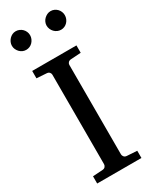

<svg xmlns="http://www.w3.org/2000/svg" viewBox="-228 -941 786 991"><g transform="rotate(-30 165.0 -445.5)"><path d="M33.2 0V-43L92.8 -46.9Q103.5 -47.9 108.6 -54.7Q113.8 -61.5 113.8 -68.8V-602.1Q113.8 -609.4 108.6 -615.7Q103.5 -622.1 92.8 -623L33.2 -627V-670.9H296.9V-627L235.8 -623Q225.6 -622.1 220.2 -615.7Q214.8 -609.4 214.8 -602.1V-68.8Q214.8 -61.5 220.2 -54.7Q225.6 -47.9 235.8 -46.9L296.9 -43V0ZM116.2 -836.4Q116.2 -825.2 111.8 -814.9Q107.4 -804.7 100.1 -796.9Q92.8 -789.1 82.8 -784.7Q72.8 -780.3 61.5 -780.3Q50.3 -780.3 40.5 -784.7Q30.8 -789.1 23.4 -796.9Q16.1 -804.7 11.7 -814.5Q7.3 -824.2 7.3 -835.4Q7.3 -846.2 11.7 -856.2Q16.1 -866.2 23.4 -874Q30.8 -881.8 40.5 -886.5Q50.3 -891.1 61.5 -891.1Q72.8 -891.1 82.8 -886.7Q92.8 -882.3 100.1 -875Q107.4 -867.7 111.8 -857.7Q116.2 -847.7 116.2 -836.4ZM323.2 -836.4Q323.2 -825.2 319.1 -814.9Q314.9 -804.7 307.6 -796.9Q300.3 -789.1 290.5 -784.7Q280.8 -780.3 269.5 -780.3Q258.3 -780.3 248.3 -784.7Q238.3 -789.1 230.7 -796.9Q223.1 -804.7 218.8 -814.9Q214.4 -825.2 214.4 -836.4Q214.4 -846.7 218.8 -856.7Q223.1 -866.7 231 -874.3Q238.8 -881.8 248.5 -886.5Q258.3 -891.1 269.5 -891.1Q280.8 -891.1 290.5 -886.7Q300.3 -882.3 307.6 -874.8Q314.9 -867.2 319.1 -857.2Q323.2 -847.2 323.2 -836.4Z"/></g></svg>

Font: BabelStone Ogham Pictish
Style: Regular
Weight: 400
Designer: Andrew West
Foundry: BabelStone
Version: Version 1.02 March 14, 2022